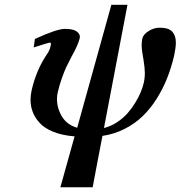

<svg xmlns="http://www.w3.org/2000/svg" viewBox="-20 -558 751 798"><path d="M442.9 -538.1H509.8L412.1 -25.9Q440.9 -33.2 466.6 -50Q492.2 -66.9 510 -87.2Q527.8 -107.4 542.2 -131.1Q556.6 -154.8 564.7 -174.6Q572.8 -194.3 577.1 -211.9Q582 -231.9 582 -254.9Q582 -274.9 576.2 -311Q568.8 -348.6 568.8 -370.1Q568.8 -385.7 571.8 -398.9Q575.7 -415 597.7 -429Q619.6 -442.9 644 -442.9Q680.7 -442.9 695.8 -426.5Q710.9 -410.2 710.9 -380.9Q710.9 -361.3 704.1 -328.1Q692.4 -277.8 674.8 -233.4Q657.2 -189 631.1 -147.5Q605 -106 572.8 -75Q540.5 -43.9 497.8 -22.2Q455.1 -0.5 405.8 6.8Q397.5 47.9 382.8 126.7Q368.2 205.6 365.2 220.2H231L290 8.8Q239.3 4.9 202.1 -10Q165 -24.9 145 -46.9Q125 -68.8 116 -92.8Q106.9 -116.7 106.9 -144Q106.9 -162.1 111.8 -184.1Q130.9 -267.1 174.8 -332Q186.5 -348.6 189.9 -365.2Q193.4 -380.9 189 -380.9Q180.7 -380.9 120.1 -360.8L125 -396Q216.3 -438 250 -438Q281.7 -438 296.9 -428.5Q312 -418.9 312 -404.8Q312 -403.3 311.5 -401.1Q311 -398.9 311 -397.9Q304.7 -371.1 275.9 -319.8Q262.2 -293.5 255.9 -280Q249.5 -266.6 238.3 -236.3Q227.1 -206.1 220.2 -174.8Q216.8 -161.1 216.8 -147Q216.8 -108.4 237.3 -74Q257.8 -39.6 300.8 -26.9Z"/></svg>

Font: Linux Libertine G
Style: Semibold Italic
Weight: 600
Italic angle: -11.5°
Designer: Philipp H. Poll
Foundry: Philipp H. Poll
Version: Version 5.1.1